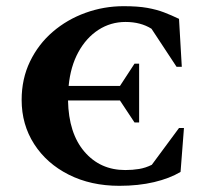

<svg xmlns="http://www.w3.org/2000/svg" viewBox="-20 -591 685 621"><path d="M366 10Q274 10 202.5 -26Q131 -62 90.5 -125Q50 -188 50 -268Q50 -336 77 -392Q104 -448 150.5 -488Q197 -528 256.5 -549.5Q316 -571 380 -571Q426 -571 456.5 -565.5Q487 -560 510.5 -551Q534 -542 559 -530L568 -375H551L470 -498Q435 -520 386 -520Q338 -520 298.5 -494.5Q259 -469 233.5 -422.5Q208 -376 202 -313H368L415 -385H430V-195H415L368 -266H200Q202 -160 253 -100.5Q304 -41 385 -41Q409 -41 430 -44.5Q451 -48 471 -58L559 -177H575L564 -35Q529 -14 478.5 -2Q428 10 366 10Z"/></svg>

Font: Spectral SC
Style: Bold
Weight: 700
Designer: Jean-Baptiste Levee
Foundry: Production Type
Version: Version 2.001